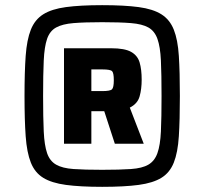

<svg xmlns="http://www.w3.org/2000/svg" viewBox="-20 -716 793 744"><path d="M376 8Q291 8 235.5 0.5Q180 -7 147.5 -27Q115 -47 99.5 -86Q84 -125 79.5 -188Q75 -251 75 -344Q75 -437 79.5 -499.5Q84 -562 99.5 -601Q115 -640 147.5 -660.5Q180 -681 235.5 -688.5Q291 -696 376 -696Q462 -696 517.5 -688.5Q573 -681 605.5 -660.5Q638 -640 653.5 -601Q669 -562 673 -499.5Q677 -437 677 -344Q677 -251 673 -188Q669 -125 653.5 -86Q638 -47 605.5 -27Q573 -7 517.5 0.5Q462 8 376 8ZM376 -58Q444 -58 487.5 -61Q531 -64 555 -78Q579 -92 590 -122.5Q601 -153 603.5 -206.5Q606 -260 606 -344Q606 -428 603.5 -481.5Q601 -535 590 -565.5Q579 -596 555 -609.5Q531 -623 487.5 -626.5Q444 -630 376 -630Q308 -630 265 -626.5Q222 -623 197.5 -609.5Q173 -596 162.5 -565.5Q152 -535 149.5 -481.5Q147 -428 147 -344Q147 -260 149.5 -206.5Q152 -153 162.5 -122.5Q173 -92 197.5 -78Q222 -64 265 -61Q308 -58 376 -58ZM228 -159V-529H411Q463 -529 488 -515Q513 -501 521 -474Q529 -447 529 -407Q529 -371 521 -342.5Q513 -314 483 -299L537 -159H425L384 -285H334V-159ZM334 -363H376Q407 -363 414 -370Q421 -377 421 -405Q421 -433 414.5 -440Q408 -447 377 -447H334Z"/></svg>

Font: Saira ExtraBold
Style: Regular
Weight: 800
Designer: Hector Gatti with collaboration of the Omnibus-Type team
Foundry: Omnibus-Type
Version: Version 1.100; ttfautohint (v1.8.3)